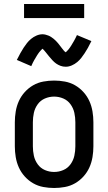

<svg xmlns="http://www.w3.org/2000/svg" viewBox="-20 -930 540 958"><path d="M250 8Q223 8 196 3Q169 -2 145.5 -15.5Q122 -29 103.5 -49.5Q85 -70 74 -94.5Q63 -119 58.5 -146Q54 -173 54 -200V-320Q54 -347 58.5 -374Q63 -401 74 -425.5Q85 -450 103.5 -470.5Q122 -491 145.5 -504.5Q169 -518 196 -523Q223 -528 250 -528Q277 -528 304 -523Q331 -518 354.5 -504.5Q378 -491 396.5 -470.5Q415 -450 426 -425.5Q437 -401 441.5 -374Q446 -347 446 -320V-200Q446 -173 441.5 -146Q437 -119 426 -94.5Q415 -70 396.5 -49.5Q378 -29 354.5 -15.5Q331 -2 304 3Q277 8 250 8ZM250 -72Q274 -72 296 -81.5Q318 -91 332 -110.5Q346 -130 351 -153Q356 -176 356 -200V-320Q356 -344 351 -367Q346 -390 332 -409.5Q318 -429 296 -438.5Q274 -448 250 -448Q226 -448 204 -438.5Q182 -429 168 -409.5Q154 -390 149 -367Q144 -344 144 -320V-200Q144 -176 149 -153Q154 -130 168 -110.5Q182 -91 204 -81.5Q226 -72 250 -72ZM308 -597Q294 -597 282 -601.5Q270 -606 260 -613Q250 -620 241 -630Q232 -640 224.5 -649Q217 -658 208 -669.5Q199 -681 192 -687Q190 -685 184.5 -679.5Q179 -674 176.5 -670.5Q174 -667 171 -663Q168 -659 165 -654Q162 -649 158.5 -643Q155 -637 151 -630.5Q147 -624 143.5 -616.5Q140 -609 136 -600L64 -631Q73 -649 81.5 -664.5Q90 -680 98 -692Q106 -704 114.5 -715Q123 -726 135 -736Q147 -746 162 -752.5Q177 -759 192 -759Q200 -759 207.5 -757Q215 -755 221.5 -752.5Q228 -750 235 -745.5Q242 -741 247.5 -736.5Q253 -732 259 -726Q265 -720 269.5 -714.5Q274 -709 278.5 -703Q283 -697 288.5 -690Q294 -683 298 -678Q302 -673 308 -669Q310 -671 315.5 -676.5Q321 -682 323.5 -685.5Q326 -689 329 -693Q332 -697 335 -702Q338 -707 341.5 -713Q345 -719 349 -725.5Q353 -732 356.5 -739.5Q360 -747 364 -755L436 -725Q427 -706 418.5 -691Q410 -676 402 -664Q394 -652 385.5 -641Q377 -630 365 -620Q353 -610 338 -603.5Q323 -597 308 -597ZM100 -840V-910H400V-840Z"/></svg>

Font: Iosevka Term Medium
Style: Regular
Weight: 500
Monospace: yes
Designer: Belleve Invis
Foundry: Belleve Invis
Version: Version 26.3.1